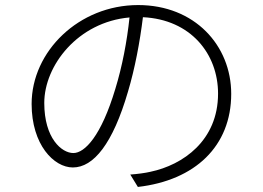

<svg xmlns="http://www.w3.org/2000/svg" viewBox="-20 -722 1040 759"><path d="M436 -371C380 -184 315 -117 270 -117C224 -117 155 -175 155 -315C155 -463 288 -635 492 -653C482 -558 463 -459 436 -371ZM525 17C751 -9 894 -144 894 -351C894 -542 750 -702 526 -702C292 -702 105 -519 105 -311C105 -150 193 -60 268 -60C350 -60 426 -154 486 -360C513 -450 533 -556 545 -654C734 -645 842 -509 842 -352C842 -166 703 -70 575 -43C554 -38 523 -34 495 -32Z"/></svg>

Font: Noto Sans JP Light
Style: Regular
Weight: 300
Designer: Ryoko NISHIZUKA (kana & ideographs); Paul D. Hunt (Latin, Greek & Cyrillic); Wenlong ZHANG (bopomofo); Sandoll Communica
Foundry: Adobe Systems Incorporated
Version: Version 1.004;PS 1.004;hotconv 1.0.82;makeotf.lib2.5.63406